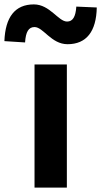

<svg xmlns="http://www.w3.org/2000/svg" viewBox="-78 -853 460 873"><path d="M79 0H226V-560H79ZM229 -652C315 -652 360 -710 362 -819L269 -823C266 -777 253 -755 227 -755C187 -755 149 -833 76 -833C-10 -833 -54 -775 -58 -666L36 -660C39 -708 52 -730 79 -730C119 -730 155 -652 229 -652Z"/></svg>

Font: Noto Sans TC
Style: Bold
Weight: 700
Designer: Ryoko NISHIZUKA 西塚涼子 (kana, bopomofo & ideographs); Paul D. Hunt (Latin, Greek & Cyrillic); Sandoll Communications 산돌커뮤니
Foundry: Adobe
Version: Version 2.004;hotconv 1.0.118;makeotfexe 2.5.65603